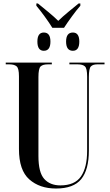

<svg xmlns="http://www.w3.org/2000/svg" viewBox="-20 -1074 634 1104"><path d="M302 10Q403 10 447 -44Q491 -98 491 -209V-631Q491 -680 502.5 -692Q514 -704 539 -704H581V-714H379V-704H427Q456 -704 468.5 -692Q481 -680 481 -634V-207Q481 -111 445.5 -59.5Q410 -8 327 -8Q268 -8 234.5 -45Q201 -82 201 -177V-631Q201 -680 213.5 -692Q226 -704 255 -704H278V-714H13V-704H34Q62 -704 75.5 -692.5Q89 -681 89 -635V-217Q89 -95 148.5 -42.5Q208 10 302 10ZM281 -914H348Q366 -942 393 -979Q420 -1016 442 -1041V-1054H432Q411 -1037 374 -1006.5Q337 -976 315 -954Q293 -976 256 -1006.5Q219 -1037 198 -1054H189V-1041Q210 -1016 237 -979Q264 -942 281 -914ZM232 -782Q270 -782 270 -835Q270 -887 232 -887Q195 -887 195 -835Q195 -782 232 -782ZM399 -782Q436 -782 436 -835Q436 -887 399 -887Q360 -887 360 -835Q360 -782 399 -782Z"/></svg>

Font: Noto Serif Display Condensed Semi
Style: Regular
Weight: 600
Width: 3
Designer: Monotype Design Team
Foundry: Monotype Imaging Inc.
Version: Version 1.900